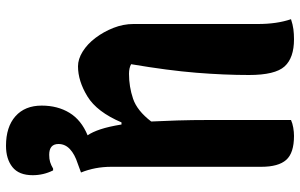

<svg xmlns="http://www.w3.org/2000/svg" viewBox="-200 -550 1000 640"><g transform="rotate(90 300.0 -230.0)"><path d="M201 10Q177 10 152 -5.5Q127 -21 106.5 -48Q86 -75 73 -108Q60 -141 60 -175V-590Q60 -653 44 -700Q62 -706 77.5 -708Q93 -710 111 -710Q173 -710 201.5 -678.5Q230 -647 230 -560Q230 -478 222.5 -384.5Q215 -291 194 -167Q207 -160 226 -160Q269 -160 309 -173.5Q349 -187 385 -234Q383 -273 381.5 -321Q380 -369 380 -427V-700Q391 -705 405.5 -707.5Q420 -710 433 -710Q490 -710 513 -684Q536 -658 536 -601V-101Q536 -47 555 0Q545 4 525 11Q494 21 477 37Q460 53 460 75Q460 106 496 106Q510 106 520 103Q530 100 542 93H548Q564 125 564 161Q564 207 537 228.5Q510 250 466 250Q403 250 367.5 218.5Q332 187 332 131Q332 78 356 38.5Q380 -1 431 -22Q420 -38 411 -65Q402 -92 395 -135H388Q353 -53 301.5 -21.5Q250 10 201 10Z"/></g></svg>

Font: Recursive Mn Csl St XBd
Style: Regular
Weight: 800
Monospace: yes
Version: Version 1.079;hotconv 1.0.112;makeotfexe 2.5.65598; ttfautoh